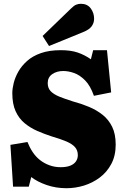

<svg xmlns="http://www.w3.org/2000/svg" viewBox="-20 -980 662 1014"><path d="M331 14Q275 14 226 -3Q177 -20 145 -45L132 6H49L35 -215L125 -230Q136 -202 152.5 -177Q169 -152 191.5 -134.5Q214 -117 241.5 -107Q269 -97 300 -97Q331 -97 351 -105Q371 -113 381 -127.5Q391 -142 391 -161Q391 -186 376 -203Q361 -220 330.5 -233Q300 -246 252 -260Q215 -272 178 -288Q141 -304 110.5 -329Q80 -354 62.5 -392.5Q45 -431 45 -488Q45 -512 52.5 -542Q60 -572 77 -602Q94 -632 123 -658Q152 -684 196 -699.5Q240 -715 301 -715Q354 -715 390.5 -702.5Q427 -690 460 -667L472 -715H545L567 -492L476 -474Q457 -528 429 -556Q401 -584 371 -594.5Q341 -605 314 -605Q280 -605 256 -588.5Q232 -572 232 -541Q232 -514 248.5 -497.5Q265 -481 295 -469Q325 -457 363 -445Q408 -433 449 -416Q490 -399 522 -373.5Q554 -348 572.5 -310Q591 -272 591 -216Q591 -158 568 -114.5Q545 -71 507 -42.5Q469 -14 423.5 0Q378 14 331 14ZM239 -737 205 -790 355 -935Q371 -951 383 -955.5Q395 -960 407 -960Q441 -960 459 -936Q477 -912 477 -881Q477 -859 464 -841Q451 -823 418 -810Z"/></svg>

Font: Literata ExtraBold
Style: Regular
Weight: 800
Designer: Latin by Veronika Burian and Jose Scaglione. Greek by Irene Vlachou. Cyrillic by Vera Evstafieva.
Foundry: TypeTogether
Version: Version 3.103;gftools[0.9.29]